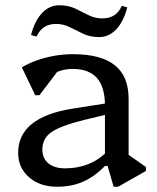

<svg xmlns="http://www.w3.org/2000/svg" viewBox="-20 -698 597 730"><path d="M412 12 389 -67H379V-297Q379 -367 348.5 -401.5Q318 -436 256 -436Q224 -436 194.5 -423.5Q165 -411 146 -389L152 -469H231L130 -336H114L63 -442Q90 -458 121.5 -469Q153 -480 187.5 -486Q222 -492 257 -492Q364 -492 416.5 -450Q469 -408 469 -322V-81L428 -138L535 -63V-48L429 12ZM197 12Q132 12 90.5 -24Q49 -60 49 -117Q49 -252 256 -285L416 -310V-270L300 -242Q211 -220 176 -196Q141 -172 141 -129Q141 -96 164 -77Q187 -58 227 -58Q329 -58 394 -129V-67H379Q339 -26 295.5 -7Q252 12 197 12ZM357 -557Q323 -557 296.5 -569.5Q270 -582 245.5 -594.5Q221 -607 193 -607Q166 -607 148 -595Q130 -583 119 -559L98 -565Q112 -619 140 -648.5Q168 -678 205 -678Q240 -678 266 -665.5Q292 -653 316.5 -640.5Q341 -628 369 -628Q396 -628 414.5 -640Q433 -652 443 -676L464 -670Q450 -616 422 -586.5Q394 -557 357 -557Z"/></svg>

Font: Platypi Light Light
Style: Regular
Weight: 300
Version: Version 1.200